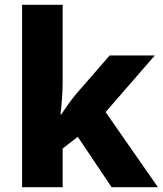

<svg xmlns="http://www.w3.org/2000/svg" viewBox="-20 -780 678 800"><path d="M241 -439Q241 -407 238.5 -371.5Q236 -336 232 -303H235Q248 -323 264.5 -346Q281 -369 297 -388L437 -549H625L420 -313L638 0H445L304 -210L241 -161V0H72V-760H241Z"/></svg>

Font: Noto Sans Bengali ExtraBold
Style: Regular
Weight: 800
Designer: Jelle Bosma - Monotype Design Team
Foundry: Monotype Imaging Inc.
Version: Version 2.003; ttfautohint (v1.8.4.7-5d5b)